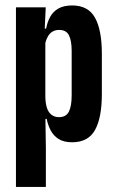

<svg xmlns="http://www.w3.org/2000/svg" viewBox="-20 -528 434 722"><path d="M251.5 7Q221 7 201.8 -4.5Q182.5 -16 171.5 -36Q160.5 -56 155.5 -81H128L150.5 -163Q151 -139.5 156.5 -122.5Q162 -105.5 173.5 -96.5Q185 -87.5 202 -87.5Q228.5 -87.5 239 -108.2Q249.5 -129 249.5 -169.5V-335.5Q249.5 -375.5 239.2 -395.5Q229 -415.5 202.5 -415.5Q188 -415.5 177.2 -409Q166.5 -402.5 159.8 -390.5Q153 -378.5 149.5 -363L127.5 -420.5H153.5Q158 -445.5 169 -465.2Q180 -485 200 -496.2Q220 -507.5 251.5 -507.5Q311.5 -507.5 337.2 -461.5Q363 -415.5 363 -326V-174.5Q363 -85 337.2 -39Q311.5 7 251.5 7ZM40 175V-500.5H152L146.5 -384.5L150.5 -382.5V-116.5V-101.5L152.5 29.5V175Z"/></svg>

Font: Anek Tamil Condensed SemiBold
Style: Regular
Weight: 600
Width: 3
Designer: Aadarsh Rajan (Tamil), Yesha Goshar (Latin)
Foundry: Ek Type
Version: Version 1.003